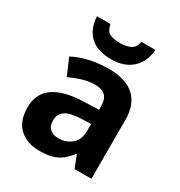

<svg xmlns="http://www.w3.org/2000/svg" viewBox="-182 -893 962 1027"><g transform="rotate(30 299.0 -379.0)"><path d="M317 -556Q419 -556 473 -507.5Q527 -459 527 -364V0H423L394 -74H390Q367 -45 342.5 -26Q318 -7 286 1.5Q254 10 208 10Q136 10 88 -32Q40 -74 40 -161Q40 -246 102 -289.5Q164 -333 287 -337L378 -340V-358Q378 -407 356 -426.5Q334 -446 294 -446Q257 -446 218 -434.5Q179 -423 141 -405L97 -507Q140 -530 195.5 -543Q251 -556 317 -556ZM321 -251Q249 -248 221 -227Q193 -206 193 -167Q193 -132 213 -115.5Q233 -99 265 -99Q313 -99 346 -127.5Q379 -156 379 -208V-253ZM479 -768Q474 -695 427 -650.5Q380 -606 297 -606Q210 -606 166 -649.5Q122 -693 118 -768H201Q210 -727 232.5 -716Q255 -705 298 -705Q332 -705 358.5 -717Q385 -729 393 -768Z"/></g></svg>

Font: Noto Sans Syriac Eastern
Style: Bold
Weight: 700
Designer: Patrick Giasson and the Monotype Design Team
Foundry: Monotype Imaging Inc.
Version: Version 3.001